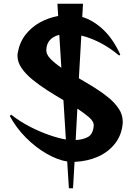

<svg xmlns="http://www.w3.org/2000/svg" viewBox="-20 -860 730 1020"><path d="M346 140 337 -2Q286 -10 227.5 -43.5Q169 -77 117 -129.5Q65 -182 32 -244L39 -251Q85 -215 138 -187.5Q191 -160 242 -142.5Q293 -125 330 -119L317 -328Q274 -353 231 -380.5Q188 -408 152 -437.5Q116 -467 94.5 -498.5Q73 -530 73 -563Q73 -567 73 -570.5Q73 -574 74 -578Q84 -635 115.5 -675.5Q147 -716 192.5 -741Q238 -766 289 -775L285 -840H421L417 -770Q476 -752 528.5 -702.5Q581 -653 619 -570L613 -565Q560 -609 509 -634.5Q458 -660 412 -671L399 -444Q441 -420 482 -394.5Q523 -369 557 -341Q591 -313 611.5 -281.5Q632 -250 632 -214V-206Q627 -144 592 -98.5Q557 -53 501 -28Q445 -3 376 0L368 140ZM295 -675Q229 -658 226 -596V-593Q226 -570 248.5 -547Q271 -524 306 -500ZM478 -195Q478 -215 453.5 -236.5Q429 -258 391 -283L382 -116Q421 -118 447.5 -132.5Q474 -147 478 -192Z"/></svg>

Font: Reggae One
Style: Regular
Weight: 400
Designer: Fontworks Inc.
Foundry: Fontworks Inc.
Version: Version 1.100